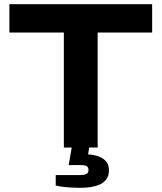

<svg xmlns="http://www.w3.org/2000/svg" viewBox="-20 -707 775 920"><path d="M286 0V-551H25V-687H709V-551H448V0ZM370 193Q338 193 304 190.5Q270 188 247 182V132H361Q380 132 392 127.5Q404 123 404 108Q404 94 395 89Q386 84 363 84H309L328 -24H411L402 33Q428 34 451 42Q474 50 488 66Q502 82 502 110Q502 135 489.5 152Q477 169 457 177.5Q437 186 413.5 189.5Q390 193 370 193Z"/></svg>

Font: Archivo SemiExpanded
Style: Bold
Weight: 700
Width: 6
Designer: Hector Gatti
Foundry: Omnibus-Type
Version: Version 2.001